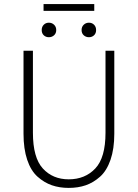

<svg xmlns="http://www.w3.org/2000/svg" viewBox="-20 -907 674 939"><path d="M316 12Q271 12 233.5 -1Q196 -14 163.5 -43Q131 -72 113 -125.5Q95 -179 95 -253V-659H141V-258Q141 -136 189.5 -83Q238 -30 316 -30Q396 -30 446 -83Q496 -136 496 -258V-659H539V-253Q539 -179 520.5 -125.5Q502 -72 469.5 -43Q437 -14 399.5 -1Q362 12 316 12ZM244.5 -734.5Q234 -725 219 -725Q204 -725 194 -734.5Q184 -744 184 -760Q184 -776 194 -786Q204 -796 219 -796Q234 -796 244.5 -786Q255 -776 255 -760Q255 -744 244.5 -734.5ZM193 -854V-887H441V-854ZM440 -734.5Q430 -725 415 -725Q400 -725 389.5 -734.5Q379 -744 379 -760Q379 -776 389.5 -786Q400 -796 415 -796Q430 -796 440 -786Q450 -776 450 -760Q450 -744 440 -734.5Z"/></svg>

Font: Toshiba Sans Light
Style: Regular
Weight: 300
Designer: Paul D. Hunt
Foundry: Toshiba Corporation
Version: Version 2.020;PS 2.0;hotconv 1.0.86;makeotf.lib2.5.63406